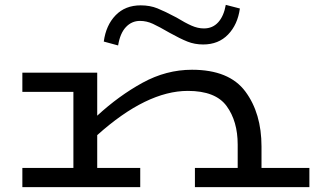

<svg xmlns="http://www.w3.org/2000/svg" viewBox="-20 -770 1303 790"><path d="M1253 -79V0H782V-79H958V-175Q958 -271 912.5 -333.5Q867 -396 753 -396Q583 -396 380 -214V-79H557V0H72V-79H282V-392H72V-471H380V-294Q469 -376 566.5 -429.5Q664 -483 770 -483Q923 -483 989.5 -393.5Q1056 -304 1056 -167V-79ZM678 -635Q635 -660 609 -672Q583 -684 556 -684Q522 -684 498 -658.5Q474 -633 466 -583L407 -599Q416 -666 455.5 -707Q495 -748 559 -748Q597 -748 628 -735.5Q659 -723 706 -698Q742 -676 768 -664.5Q794 -653 819 -653Q855 -653 878 -678.5Q901 -704 909 -750L967 -735Q958 -669 918.5 -628Q879 -587 816 -587Q781 -587 751 -599Q721 -611 678 -635Z"/></svg>

Font: BioRhyme Expanded
Style: Regular
Weight: 400
Width: 7
Designer: Aoife Mooney
Foundry: Aoife Mooney Type
Version: Version 1.001